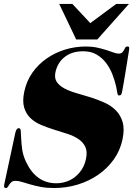

<svg xmlns="http://www.w3.org/2000/svg" viewBox="-31 -927 699 963"><path d="M351.1 -729 266.1 -907.2H332L421.9 -811L551.8 -907.2H615.7L457 -729ZM45.9 -261.2Q48.8 -274.4 53.5 -279.3Q58.1 -284.2 63.5 -284.2Q72.3 -284.2 73.2 -269.8Q74.2 -255.4 75.2 -231.7Q76.2 -208 80.3 -177.5Q84.5 -147 99.6 -115.2Q124.5 -62 162.4 -34.9Q200.2 -7.8 251 -7.8Q275.9 -7.8 299.8 -15.4Q323.7 -22.9 343.8 -38.3Q363.8 -53.7 378.9 -76.7Q394 -99.6 400.4 -130.9Q408.2 -167.5 396.7 -190.9Q385.3 -214.4 361.8 -230Q338.4 -245.6 306.4 -255.9Q274.4 -266.1 240.7 -276.6Q207 -287.1 175.5 -300.3Q144 -313.5 121.8 -334.7Q99.6 -356 90.1 -387.9Q80.6 -419.9 90.8 -467.8Q102.1 -521 131.8 -563Q161.6 -605 203.6 -634Q245.6 -663.1 296.1 -678.5Q346.7 -693.8 399.9 -693.8Q430.7 -693.8 456.3 -688.2Q481.9 -682.6 502.4 -676Q522.9 -669.4 538.1 -663.8Q553.2 -658.2 563 -658.2Q576.2 -658.2 581.8 -663.8Q587.4 -669.4 590.8 -676Q594.2 -682.6 597.4 -688.2Q600.6 -693.8 608.9 -693.8Q615.7 -693.8 616.7 -688.5Q617.7 -683.1 615.7 -671.9Q606 -610.8 599.6 -572.3Q593.3 -533.7 589.4 -511.2Q585.4 -488.8 583.5 -478.5Q581.5 -468.3 580.6 -463.9Q579.1 -456.5 576.2 -452.4Q573.2 -448.2 565.4 -448.2Q562 -448.2 560.3 -451.4Q558.6 -454.6 557.4 -460.4Q556.2 -466.3 554.9 -474.9Q553.7 -483.4 551.3 -494.1Q544.9 -522.5 533 -553.5Q521 -584.5 501.7 -610.4Q482.4 -636.2 454.1 -653.1Q425.8 -669.9 386.2 -669.9Q330.6 -669.9 294.2 -641.8Q257.8 -613.8 247.1 -564.9Q240.7 -534.7 254.2 -515.4Q267.6 -496.1 293.5 -482.7Q319.3 -469.2 353.8 -459.5Q388.2 -449.7 424.1 -438.5Q460 -427.2 493.4 -412.1Q526.9 -397 550.5 -373Q574.2 -349.1 584.2 -314.2Q594.2 -279.3 583.5 -228Q571.8 -172.4 539.8 -127.4Q507.8 -82.5 461.7 -50.5Q415.5 -18.6 358.6 -1.2Q301.8 16.1 239.3 16.1Q203.1 16.1 173.8 10.5Q144.5 4.9 121.1 -2Q97.7 -8.8 79.3 -14.4Q61 -20 46.4 -20Q34.2 -20 27.3 -14.4Q20.5 -8.8 16.1 -2Q11.7 4.9 8.1 10.5Q4.4 16.1 -1.5 16.1Q-7.8 16.1 -9.8 11.7Q-11.7 7.3 -9.3 -3.9Z"/></svg>

Font: XB Zar
Style: Bold Italic
Weight: 700
Italic angle: -12°
Designer: Behnam
Foundry: Irmug
Version: Version 8.005 2009